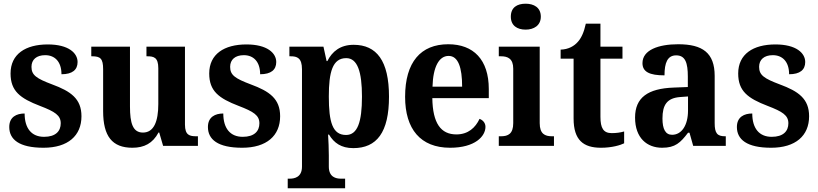

<svg xmlns="http://www.w3.org/2000/svg" viewBox="-20 -788 4419 1037"><path d="M215 10C347 10 420 -55 420 -160C420 -255 362 -295 262 -332C177 -364 150 -382 150 -427C150 -466 177 -490 224 -490C277 -490 312 -454 312 -387C371 -387 399 -411 399 -453C399 -501 351 -548 238 -548C118 -548 37 -496 37 -391C37 -296 89 -257 196 -216C277 -185 308 -165 308 -122C308 -80 281 -49 218 -49C151 -49 113 -94 113 -175C70 -175 30 -157 30 -102C30 -35 83 10 215 10Z M695 10C759 10 805 -14 836 -72H840L861 0H1049V-52H1041C1005 -52 979 -57 979 -115V-536H771V-484H775C811 -484 835 -478 835 -419V-226C835 -132 811 -72 752 -72C697 -72 682 -123 682 -213V-536H473V-484H477C522 -484 537 -472 537 -414V-188C537 -52 586 10 695 10Z M1288 10C1420 10 1493 -55 1493 -160C1493 -255 1435 -295 1335 -332C1250 -364 1223 -382 1223 -427C1223 -466 1250 -490 1297 -490C1350 -490 1385 -454 1385 -387C1444 -387 1472 -411 1472 -453C1472 -501 1424 -548 1311 -548C1191 -548 1110 -496 1110 -391C1110 -296 1162 -257 1269 -216C1350 -185 1381 -165 1381 -122C1381 -80 1354 -49 1291 -49C1224 -49 1186 -94 1186 -175C1143 -175 1103 -157 1103 -102C1103 -35 1156 10 1288 10Z M1534 229H1844V177H1821C1795 177 1756 169 1756 112V51C1756 14 1754 -27 1752 -61H1757C1784 -16 1823 12 1888 12C2015 12 2081 -73 2081 -266C2081 -460 2014 -546 1890 -546C1818 -546 1774 -510 1748 -458H1744L1727 -536H1543V-484H1550C1585 -484 1611 -475 1611 -414V112C1611 169 1571 177 1545 177H1534ZM1849 -59C1776 -59 1756 -128 1756 -267C1756 -399 1776 -474 1850 -474C1911 -474 1935 -400 1935 -266C1935 -129 1911 -59 1849 -59Z M2411 10C2546 10 2602 -52 2602 -103C2602 -125 2587 -140 2570 -146C2548 -99 2509 -62 2445 -62C2361 -62 2317 -122 2315 -258H2620V-307C2620 -466 2537 -549 2401 -549C2253 -549 2168 -453 2168 -265C2168 -91 2251 10 2411 10ZM2476 -320H2316C2319 -427 2351 -486 2403 -486C2455 -486 2476 -423 2476 -320Z M2819 -628C2863 -628 2901 -650 2901 -698C2901 -748 2863 -768 2819 -768C2773 -768 2739 -748 2739 -698C2739 -650 2773 -628 2819 -628ZM2674 0H2972V-52H2961C2923 -52 2895 -65 2895 -123V-536H2674V-484H2686C2723 -484 2752 -471 2752 -417V-123C2752 -65 2724 -52 2686 -52H2674Z M3226 10C3285 10 3331 -4 3351 -14V-78C3331 -72 3308 -69 3284 -69C3239 -69 3223 -96 3223 -157V-471H3342V-536H3223V-660H3144C3134 -613 3119 -582 3101 -562C3082 -540 3051 -521 3008 -520V-471H3078V-148C3078 -31 3131 10 3226 10Z M3556 10C3627 10 3655 -17 3696 -71H3704L3724 0H3900V-52H3896C3854 -52 3840 -68 3840 -123V-378C3840 -503 3774 -549 3643 -549C3536 -549 3450 -518 3450 -447C3450 -400 3488 -381 3569 -381C3569 -449 3585 -489 3632 -489C3682 -489 3695 -448 3695 -374V-318L3619 -315C3479 -310 3410 -261 3410 -153C3410 -42 3475 10 3556 10ZM3610 -60C3574 -60 3558 -91 3558 -148C3558 -221 3582 -259 3655 -264L3696 -267V-191C3696 -112 3662 -60 3610 -60Z M4145 10C4277 10 4350 -55 4350 -160C4350 -255 4292 -295 4192 -332C4107 -364 4080 -382 4080 -427C4080 -466 4107 -490 4154 -490C4207 -490 4242 -454 4242 -387C4301 -387 4329 -411 4329 -453C4329 -501 4281 -548 4168 -548C4048 -548 3967 -496 3967 -391C3967 -296 4019 -257 4126 -216C4207 -185 4238 -165 4238 -122C4238 -80 4211 -49 4148 -49C4081 -49 4043 -94 4043 -175C4000 -175 3960 -157 3960 -102C3960 -35 4013 10 4145 10Z"/></svg>

Font: Noto Serif SemiCondensed
Style: Bold
Weight: 700
Width: 4
Designer: Monotype Design Team
Foundry: Monotype Imaging Inc.
Version: Version 2.015